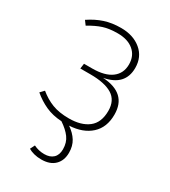

<svg xmlns="http://www.w3.org/2000/svg" viewBox="-184 -624 831 937"><g transform="rotate(30 231.5 -155.5)"><path d="M236 9Q268 31 285 58.5Q302 86 302 124Q302 168 275.5 194Q249 220 200 220Q178 220 159 215Q140 210 127 202L140 176Q168 190 200 190Q232 190 250 173Q268 156 268 124Q268 86 248.5 59.5Q229 33 193 9Q142 6 102.5 -12Q63 -30 29 -59L49 -80Q84 -51 123 -36Q162 -21 217 -21Q286 -21 326 -52Q366 -83 366 -149Q366 -208 324 -234Q282 -260 201 -260H144L148 -289H194Q265 -289 302.5 -317Q340 -345 340 -396Q340 -444 307 -472Q274 -500 217 -500Q169 -500 135.5 -489Q102 -478 62 -454L45 -477Q85 -504 126 -517.5Q167 -531 218 -531Q287 -531 331 -494.5Q375 -458 375 -396Q375 -297 263 -276Q401 -268 401 -148Q401 -76 356.5 -35.5Q312 5 236 9Z"/></g></svg>

Font: FiraGO UltraLight
Style: Regular
Weight: 200
Designer: bBox Type
Foundry: bBox Type GmbH
Version: Version 1.001